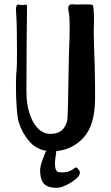

<svg xmlns="http://www.w3.org/2000/svg" viewBox="-20 -724 528 915"><path d="M428 -509Q433 -387 433 -308V-247Q431 -126 378.5 -68.5Q326 -11 248 -4Q248 5 245 22Q242 39 242 56Q242 96 262 97Q291 99 306 93.5Q321 88 330 81Q339 74 341 74Q347 74 354 83Q361 92 361 99Q361 112 342 128.5Q323 145 297 157.5Q271 170 253 171Q213 172 193 155Q173 138 171 91Q171 72 180 45Q187 26 194 8Q195 5 197 2Q199 -1 201 -5Q149 -14 116.5 -54Q84 -94 70 -140Q63 -163 59.5 -211.5Q56 -260 56 -311Q56 -368 59 -387Q61 -401 61 -480Q61 -606 57 -662Q56 -668 56 -678Q56 -709 75 -701L86 -700Q90 -700 94.5 -701Q99 -702 104 -702Q109 -702 109 -691V-701Q108 -655 107 -532Q106 -409 106 -288Q106 -230 120.5 -184Q135 -138 161 -112Q187 -86 219 -86Q263 -86 282.5 -111.5Q302 -137 302 -165L304 -226Q307 -376 307 -392Q307 -415 309 -483Q312 -540 312 -595Q312 -644 308 -664Q305 -676 305 -683Q305 -697 311.5 -700.5Q318 -704 324.5 -703.5Q331 -703 333 -703Q343 -702 355.5 -702.5Q368 -703 378 -703H404Q420 -703 422.5 -698.5Q425 -694 426 -679Q428 -657 428 -625Q428 -603 427 -593Q426 -583 428 -509Z"/></svg>

Font: Barrio
Style: Regular
Weight: 400
Designer: Pablo Cosgaya & Sergio Jimenez
Foundry: Pablo Cosgaya & Sergio Jimenez
Version: Version 1.005